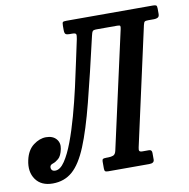

<svg xmlns="http://www.w3.org/2000/svg" viewBox="-122 -832 912 926"><g transform="rotate(-10 334.5 -369.0)"><path d="M-34.5 -120.5Q-24 -168 6.5 -191Q37 -214 68.5 -214Q101.5 -214 118.5 -194.5Q135.5 -175 129.5 -146Q122.5 -112.5 107.8 -100Q93 -87.5 80.2 -83.5Q67.5 -79.5 65.5 -71Q63.5 -62 68.2 -54.8Q73 -47.5 85.5 -47.5Q109.5 -47.5 132 -80.8Q154.5 -114 175 -168.8Q195.5 -223.5 214 -290.2Q232.5 -357 248 -425.5Q263.5 -494 276 -554Q288.5 -614 297.5 -654.5Q301 -672 298.8 -678Q296.5 -684 279 -684H266Q253.5 -684 248 -688.2Q242.5 -692.5 242.5 -708.5V-728.5Q242.5 -744 246 -747Q249.5 -750 263.5 -750H687Q699 -750 703 -747Q707 -744 707 -731.5V-705.5Q707 -692 699.2 -688Q691.5 -684 681.5 -684H652.5Q639.5 -684 635.2 -681Q631 -678 628 -665L500.5 -88Q497.5 -75.5 500.5 -70.8Q503.5 -66 514.5 -66H547.5Q561.5 -66 561.5 -50V-17.5Q561.5 0 537 0H336Q324.5 0 321 -3.5Q317.5 -7 317.5 -17.5V-51Q317.5 -60 321.5 -63Q325.5 -66 340 -66H347.5Q361.5 -66 372 -70Q382.5 -74 386.5 -91L514 -664.5Q516.5 -676 515 -680Q513.5 -684 501 -684H400Q384 -684 380 -679Q376 -674 372.5 -658Q329.5 -470.5 296.5 -342Q263.5 -213.5 231.5 -135.8Q199.5 -58 159.8 -23.2Q120 11.5 63 11.5Q6.5 11.5 -20.2 -26.2Q-47 -64 -34.5 -120.5Z"/></g></svg>

Font: Besley* Condensed Medium
Style: Italic
Weight: 500
Width: 3
Italic angle: -13°
Designer: Owen Earl
Foundry: indestructible type*
Version: Version 3.000; ttfautohint (v1.8.3)